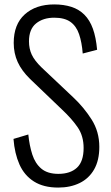

<svg xmlns="http://www.w3.org/2000/svg" viewBox="-20 -838 500 868"><path d="M243 10Q177 10 133.5 -17.5Q90 -45 68 -94.5Q46 -144 41 -210L108 -230Q113 -180 126 -139.5Q139 -99 167 -75.5Q195 -52 244 -52Q298 -52 328 -80Q358 -108 358 -169Q358 -223 331.5 -262Q305 -301 259 -344L116 -481Q78 -518 60 -557.5Q42 -597 42 -644Q42 -728 92 -773Q142 -818 225 -818Q268 -818 302.5 -807Q337 -796 361.5 -771.5Q386 -747 400 -708Q414 -669 419 -613L354 -596Q350 -647 337.5 -683.5Q325 -720 298.5 -739Q272 -758 225 -758Q175 -758 143 -732Q111 -706 111 -651Q111 -618 123.5 -591Q136 -564 168 -533L311 -398Q359 -353 394 -298Q429 -243 429 -174Q429 -113 405.5 -72Q382 -31 340 -10.5Q298 10 243 10Z"/></svg>

Font: Oswald Light
Style: Regular
Weight: 300
Designer: Vernon Adams
Foundry: Vernon Adams
Version: Version 4.103;gftools[0.9.33.dev8+g029e19f]